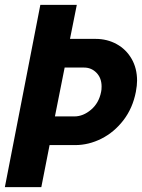

<svg xmlns="http://www.w3.org/2000/svg" viewBox="-26 -770 584 790"><path d="M140 -750H290L262 -610H367Q415 -610 454 -588.5Q493 -567 515.5 -528Q538 -489 538 -438Q538 -419 533 -392Q520 -325 482 -275.5Q444 -226 391.5 -199.5Q339 -173 283 -173H178L144 0H-6ZM280 -291Q316 -291 348.5 -318.5Q381 -346 390 -392Q392 -400 392 -414Q392 -449 371 -470.5Q350 -492 320 -492H240L200 -291Z"/></svg>

Font: Teachers
Style: Bold Italic
Weight: 700
Designer: Alfredo Marco Pradil & Chank Diesel
Version: Version 0.009